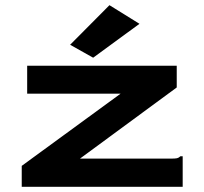

<svg xmlns="http://www.w3.org/2000/svg" viewBox="-20 -722 790 742"><path d="M64 -81 446 -360H85V-468H663V-384L289 -109H640Q657 -109 664 -110.5Q671 -112 677 -118H686V0H64ZM340 -499 251 -549 403 -702 519 -630Z"/></svg>

Font: Inconsolata ExtraExpanded ExtraBold
Style: Regular
Weight: 800
Width: 8
Monospace: yes
Designer: Raph Levien, Cyreal, Brenton Simpson
Foundry: Raph Levien, Cyreal, Google
Version: Version 3.001; ttfautohint (v1.8.2.53-6de2)